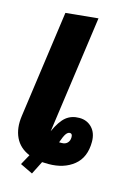

<svg xmlns="http://www.w3.org/2000/svg" viewBox="-127 -823 664 972"><g transform="rotate(15 205.0 -337.0)"><path d="M301.8 -248Q341.8 -248 367.9 -220.9Q394 -193.8 394 -147Q394 -65.4 342.5 -23.7Q291 18.1 210 18.1Q203.6 18.1 192.4 17.6Q181.2 17.1 176.8 17.1L142.1 85.9L76.2 54.2L106 0Q52.7 -22 30.3 -69.3Q7.8 -116.7 17.1 -182.1L95.2 -743.2L264.2 -759.8L179.2 -150.9Q179.2 -149.9 178.7 -147.9Q178.2 -146 178.2 -145Q204.1 -202.1 232.4 -225.1Q260.7 -248 301.8 -248ZM248 -102.1Q266.6 -102.1 277.3 -113.3Q288.1 -124.5 288.1 -143.1Q288.1 -162.1 274.9 -162.1Q264.2 -162.1 254.9 -149.2Q245.6 -136.2 233.9 -102.1Z"/></g></svg>

Font: Fira Sans Compressed ExtraBold
Style: Italic
Weight: 800
Width: 3
Italic angle: -8°
Designer: Carrois Corporate & Edenspiekermann AG
Foundry: Carrois Corporate GbR & Edenspiekermann AG
Version: Version 4.203;PS 004.203;hotconv 1.0.88;makeotf.lib2.5.64775